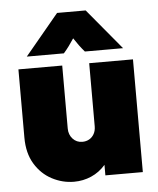

<svg xmlns="http://www.w3.org/2000/svg" viewBox="-49 -678 605 734"><g transform="rotate(-5 253.5 -310.5)"><path d="M206.2 13.9Q161.8 13.9 121.5 -7.3Q81.2 -28.5 56.2 -69.8Q31.2 -111.1 31.2 -170.8V-432.6H199.3V-191Q199.3 -167.4 213.9 -151.4Q228.5 -135.4 250.7 -135.4Q265.3 -135.4 277.1 -142Q288.9 -148.6 295.8 -161.1Q302.8 -173.6 302.8 -190.3V-432.6H470.8V0H327.1V-40.3Q303.5 -13.2 272.2 0.3Q241 13.9 206.2 13.9ZM67.4 -478.5 197.2 -634.7H306.9L436.8 -478.5H290.3Q279.9 -490.3 269.4 -504.5Q259 -518.8 250 -532.6Q241 -518.8 230.6 -504.5Q220.1 -490.3 209.7 -478.5Z"/></g></svg>

Font: Afacad Flux Black
Style: Regular
Weight: 900
Designer: Kristian Moeller
Foundry: Dicotype
Version: Version 1.100